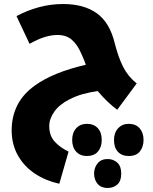

<svg xmlns="http://www.w3.org/2000/svg" viewBox="-20 -538 759 955"><path d="M563 8Q515 -27 466 -85Q429 -80 394 -70.5Q359 -61 324 -43Q275 -18 250 17.5Q225 53 225 89Q225 137 252 166.5Q279 196 321 216L275 376Q207 361 153.5 325.5Q100 290 69 235Q38 180 38 110Q38 42 66 -14Q94 -70 154 -113Q198 -145 261.5 -171Q325 -197 407 -216Q403 -227 397.5 -241Q392 -255 384 -272Q365 -316 337.5 -340Q310 -364 266 -364Q236 -364 203 -354Q170 -344 127 -320L62 -458Q117 -487 175 -502.5Q233 -518 294 -518Q397 -518 461.5 -472Q526 -426 551 -322Q568 -254 592.5 -205.5Q617 -157 660 -123ZM620 78Q656 78 675 100.5Q694 123 694 158Q694 192 676 215Q658 238 620 238Q586 238 566.5 217Q547 196 547 158Q547 122 567.5 100Q588 78 620 78ZM412 78Q446 78 466 99Q486 120 486 158Q486 194 467 216Q448 238 412 238Q379 238 359 216.5Q339 195 339 158Q339 122 359 100Q379 78 412 78ZM515 253Q544 253 563.5 271Q583 289 583 325Q583 363 563.5 380Q544 397 515 397Q483 397 465.5 376.5Q448 356 448 325Q448 296 465.5 274.5Q483 253 515 253Z"/></svg>

Font: Noto Kufi Arabic Black
Style: Regular
Weight: 900
Designer: Monotype Design Team, David Williams, Khaled Hosny
Foundry: Google LLC
Version: Version 2.109; ttfautohint (v1.8.4.7-5d5b)